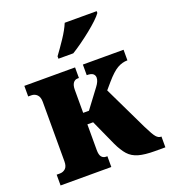

<svg xmlns="http://www.w3.org/2000/svg" viewBox="-139 -868 862 971"><g transform="rotate(-20 292.0 -383.0)"><path d="M229 -606V-619Q252 -650 279.5 -691Q307 -732 321 -766H493V-756Q484 -743 463.5 -723.5Q443 -704 415.5 -682Q388 -660 360 -640Q332 -620 309 -606ZM20 0V-58H37Q55 -58 67.5 -69.5Q80 -81 80 -108V-428Q80 -454 67.5 -466.5Q55 -479 37 -479H20V-536H293V-479H286Q271 -479 262 -466.5Q253 -454 253 -430V-306H284L359 -406Q378 -431 378 -450Q378 -463 368.5 -471Q359 -479 335 -479V-536H554V-479Q526 -479 499.5 -464Q473 -449 436 -406L406 -371L520 -134Q544 -85 556 -71.5Q568 -58 581 -58H584V0H528Q474 0 440.5 -9.5Q407 -19 386 -42.5Q365 -66 346 -107L284 -244H253V-106Q253 -80 262 -69Q271 -58 286 -58H293V0Z"/></g></svg>

Font: Noto Serif Condensed Black
Style: Regular
Weight: 900
Width: 3
Designer: Monotype Design Team
Foundry: Monotype Imaging Inc.
Version: Version 2.015; ttfautohint (v1.8.4.7-5d5b)